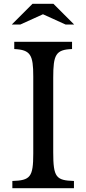

<svg xmlns="http://www.w3.org/2000/svg" viewBox="-20 -990 455 1010"><path d="M45 -38V0H369V-38C275 -41 260 -57 260 -189V-581C260 -702 273 -729 359 -732V-770H55V-732C141 -728 155 -701 155 -588V-182C155 -58 139 -41 45 -38ZM151 -970 42 -861H87L206 -915L325 -861H370L261 -970Z"/></svg>

Font: Libre Baskerville
Style: Regular
Weight: 400
Designer: Pablo Impallari, Rodrigo Fuenzalida
Foundry: Pablo Impallari, Rodrigo Fuenzalida
Version: Version 1.051;Glyphs 3.2.3 (3260)